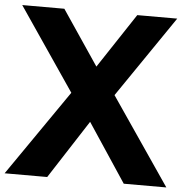

<svg xmlns="http://www.w3.org/2000/svg" viewBox="-67 -831 855 883"><g transform="rotate(5 360.5 -389.0)"><path d="M357.8 -270 183.3 0H-13.3L260 -395.6L0 -777.8H194.4L364.4 -525.6L531.1 -777.8H715.6L458.9 -402.2L733.3 0H536.7Z"/></g></svg>

Font: Paperlogy 8 ExtraBold
Style: Regular
Weight: 800
Designer: redesigned by Lee Juim, glyphs from Gmarket Sans & Montserrat
Foundry: PT&
Version: Version 1.001